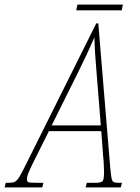

<svg xmlns="http://www.w3.org/2000/svg" viewBox="-78 -816 609 836"><path d="M-58 0 -53 -20H-41Q-24 -20 -14.5 -24Q-5 -28 5.5 -44.5Q16 -61 34 -98L341 -714H350L402 -86Q405 -55 407.5 -41Q410 -27 417 -23.5Q424 -20 438 -20H453L448 0H295L300 -20H336Q362 -20 368.5 -27Q375 -34 375 -66Q375 -76 374 -98.5Q373 -121 371 -137L363 -245H135L64 -103Q50 -74 44.5 -59.5Q39 -45 39 -36Q39 -25 46.5 -22.5Q54 -20 85 -20H111L106 0ZM258 -493 147 -270H361L343 -493Q339 -537 336.5 -577Q334 -617 333 -653Q317 -616 299.5 -578.5Q282 -541 258 -493ZM254 -771 259 -796H457L452 -771Z"/></svg>

Font: Noto Serif ExtraCondensed Thin
Style: Italic
Weight: 100
Width: 2
Italic angle: -12°
Designer: Monotype Design Team
Foundry: Monotype Imaging Inc.
Version: Version 2.013